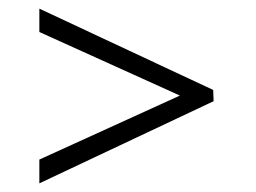

<svg xmlns="http://www.w3.org/2000/svg" viewBox="-20 -555 592 444"><path d="M396 -334 71 -481V-535L473 -347L474 -321L71 -131V-186Z"/></svg>

Font: Ibarra Real Nova SemiBold
Style: Regular
Weight: 600
Designer: Jose Maria Ribagorda & Octavio Pardo
Foundry: Jose Maria Ribagorda
Version: Version 1.014